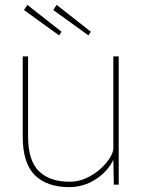

<svg xmlns="http://www.w3.org/2000/svg" viewBox="-20 -756 578 786"><path d="M263 10Q172 10 122.5 -39Q73 -88 73 -197V-525H95V-197Q95 -99 139 -55.5Q183 -12 265 -12Q301 -12 333.5 -27Q366 -42 391 -64.5Q416 -87 430 -110Q444 -133 444 -149V-525H466V0H446L444 -102Q422 -55 372.5 -22.5Q323 10 263 10ZM342 -611 198 -715 212 -736 352 -626ZM222 -611 78 -715 92 -736 232 -626Z"/></svg>

Font: Lexend Thin
Style: Regular
Weight: 100
Designer: Bonnie Shaver-Troup, Thomas Jockin
Foundry: Lexend
Version: Version 1.007; ttfautohint (v1.8.3)